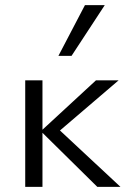

<svg xmlns="http://www.w3.org/2000/svg" viewBox="-20 -726 496 746"><path d="M145 -210V0H78V-414H145V-222L353 -414H441L213 -219L448 0H358ZM310 -706H387L258 -509H207Z"/></svg>

Font: QiushuiShotai Bright
Style: Regular
Weight: 400
Designer: Christian Thalmann (Catharsis Fonts)
Version: Version 1.250;